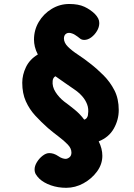

<svg xmlns="http://www.w3.org/2000/svg" viewBox="-20 -811 662 949"><path d="M307.3 117.3Q266.6 117.3 231.2 104.9Q195.8 92.4 174.1 71.8Q162.4 59.9 156.7 49.9Q151 40 151 26Q151 9.3 162.4 -9.5Q173.9 -28.3 190.8 -41.3Q207.7 -54.3 223.3 -54.3Q234.4 -54.3 245.6 -50.7Q256.8 -47 268.7 -38.9Q278 -32.2 287.7 -29Q297.3 -25.8 304.2 -25.8Q313.6 -25.8 323.3 -33.5Q333.1 -41.2 333.1 -57Q333.1 -77.7 314.8 -96.7Q296.6 -115.8 269.8 -135.9Q243 -156.1 216.8 -178.3Q183.4 -207.9 154.4 -239.4Q125.4 -270.9 107.7 -310.3Q90 -349.8 90 -402Q90 -441.2 108.5 -479.6Q127 -517.9 167 -541.7Q156.9 -560.8 152.4 -579.6Q148 -598.3 148 -615Q148 -662.9 171.7 -702.8Q195.3 -742.7 235.4 -767Q275.4 -791.3 322.3 -791.3Q367.3 -791.3 396.9 -777.7Q426.4 -764.1 449.3 -741.8Q460.2 -730.1 465.4 -719.7Q470.7 -709.3 470.7 -696.9Q470.7 -676.9 459.2 -657.7Q447.8 -638.6 430.8 -626.1Q413.8 -613.7 396.3 -613.7Q383.1 -613.7 374.2 -621.6Q365.2 -629.4 350.7 -638.6Q345.7 -642.2 336.8 -645.4Q327.9 -648.6 321.2 -648.6Q313.6 -648.6 307.7 -645Q301.8 -641.4 298.9 -635.2Q296 -629 296 -621.2Q296 -599.6 315.7 -580Q335.3 -560.4 365.3 -540.9Q395.2 -521.3 424.2 -498.3Q459 -471.6 491.7 -438.8Q524.4 -406 545.7 -364.4Q566.9 -322.8 566.9 -267Q566.9 -218.6 542.4 -175.3Q517.9 -132.1 467.9 -112.4Q485.9 -75.9 485.9 -41Q485.9 0.7 459.6 36.7Q433.2 72.7 392.6 95Q351.9 117.3 307.3 117.3ZM396.2 -219.7Q401.6 -221 405.7 -224.7Q409.9 -228.4 412.4 -234.4Q415 -240.3 415 -246Q419.1 -273.3 410.5 -295.6Q401.9 -317.9 385.1 -336.6Q368.3 -355.2 345.9 -370.1Q324.7 -385 300.9 -401.2Q277.1 -417.4 254 -434.1Q248 -431 244.6 -425.4Q241.1 -419.8 240.3 -411.6Q237.2 -383 254.3 -356.2Q271.3 -329.4 297.2 -309.1Q320.2 -292.4 348 -269.9Q375.8 -247.4 396.2 -219.7Z"/></svg>

Font: Playpen Sans
Style: Regular
Weight: 400
Designer: Laura Meseguer, Veronika Burian, José Scaglione, Kostas Bartsokas, Vera Evstafieva, Tom Grace, Yorlmar Campos
Foundry: TypeTogether
Version: Version 2.000